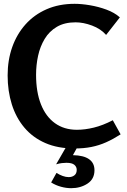

<svg xmlns="http://www.w3.org/2000/svg" viewBox="-20 -766 664 1006"><path d="M370 12Q283 12 217.5 -16.5Q152 -45 108 -97Q64 -149 42 -219Q20 -289 20 -371Q20 -451 44 -519Q68 -587 113.5 -638Q159 -689 224 -717.5Q289 -746 371 -746Q407 -746 451.5 -738.5Q496 -731 538 -715.5Q580 -700 608 -675L536 -583Q508 -615 462.5 -632Q417 -649 376 -649Q318 -649 278 -625.5Q238 -602 214 -562Q190 -522 179.5 -473.5Q169 -425 169 -374Q169 -284 194.5 -219.5Q220 -155 268 -120.5Q316 -86 383 -86Q425 -86 472 -97.5Q519 -109 571 -136L612 -62Q573 -37 536 -20.5Q499 -4 459 4Q419 12 370 12ZM334 -9H393L362 47Q418 48 446.5 68Q475 88 475 126Q475 172 438.5 196Q402 220 353 220Q327 220 299.5 212.5Q272 205 248 190L276 140Q292 150 308.5 156Q325 162 340 162Q358 162 370 152.5Q382 143 382 124Q382 108 369.5 97.5Q357 87 328 87Q318 87 304.5 88.5Q291 90 274 95Z"/></svg>

Font: Rosario Light
Style: Bold
Weight: 700
Version: Version 1.101; ttfautohint (v1.8.1.43-b0c9)